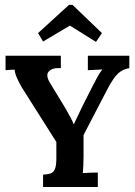

<svg xmlns="http://www.w3.org/2000/svg" viewBox="-20 -749 541 769"><path d="M152.5 0V-49.5Q169.4 -50.2 181.3 -53.9Q193.3 -57.6 199.5 -71Q205.7 -84.3 205.7 -114.8V-180.4L67.5 -398.6Q56.8 -416.2 47.9 -436.9Q38.9 -457.6 38.9 -470.1Q26.4 -469.7 18.5 -469.2Q10.6 -468.6 2.2 -467.9V-525.9H223.7V-476Q191.4 -478.5 176.4 -463.9Q161.3 -449.2 179.3 -418.4L236.5 -324.5Q240.2 -318.7 247.7 -305.3Q255.2 -291.9 263.1 -277.2Q271 -262.6 275 -251.6H275.8Q279.8 -260.7 288.6 -278.5Q297.4 -296.3 311 -325.3L349.8 -401.9Q355.7 -413.6 367.6 -436Q379.5 -458.4 389.8 -470.8Q377.3 -469.7 358.6 -469.2Q339.9 -468.6 331.9 -467.9V-525.9H498V-476Q471.6 -472.3 452.9 -454.7Q434.2 -437.1 412.2 -395.7Q388 -349.1 363.4 -302Q338.8 -254.9 314.6 -207.9Q314.6 -197.3 314.6 -186.7Q314.6 -176 314.6 -165.6Q314.6 -155.1 314.6 -144.5Q314.6 -133.8 314.6 -123.2Q314.6 -103 313.7 -84.2Q312.8 -65.3 311.7 -55.7Q324.2 -56.8 344 -57.4Q363.8 -57.9 371.8 -57.9V0ZM364.5 -581.2 260 -646.5 152.5 -582.7 132.4 -616.4 256.3 -729.4H270.6L388.3 -616.4Z"/></svg>

Font: Parastoo
Style: Regular
Weight: 400
Foundry: Saber Rastikerdar (saber.rastikerdar@gmail.com)
Version: Version 3.000